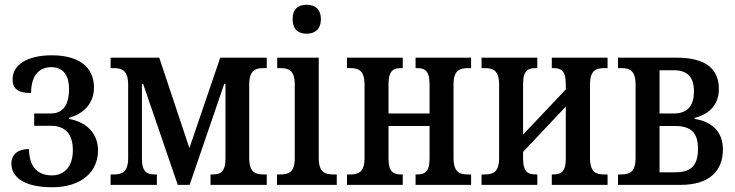

<svg xmlns="http://www.w3.org/2000/svg" viewBox="-20 -779 3097 809"><path d="M200 10C324 10 393 -56 393 -145C393 -215 347 -264 271 -278V-283C333 -299 376 -345 376 -410C376 -498 311 -546 198 -546C92 -546 33 -504 33 -445C33 -406 54 -387 111 -387C111 -453 139 -496 196 -496C252 -496 271 -454 271 -404C271 -346 252 -301 194 -301H124V-249H194C257 -249 287 -212 287 -146C287 -76 250 -40 199 -40C129 -40 103 -87 102 -151C56 -151 28 -129 28 -89C28 -40 71 10 200 10Z M446 0H641V-44H634C602 -44 578 -51 578 -111V-426H583L729 0H779L925 -426H930V-111C930 -51 906 -44 874 -44H867V0H1104V-44H1091C1057 -44 1030 -52 1030 -114V-422C1030 -484 1057 -492 1091 -492H1104V-536H908L778 -155L651 -536H446V-492H459C493 -492 520 -483 520 -422V-114C520 -52 493 -44 459 -44H446Z M1272 -637C1305 -637 1332 -654 1332 -698C1332 -743 1305 -759 1272 -759C1238 -759 1213 -743 1213 -698C1213 -654 1238 -637 1272 -637ZM1147 0H1399V-44H1385C1350 -44 1323 -52 1323 -114V-536H1148V-492H1161C1195 -492 1222 -484 1222 -423V-113C1222 -52 1195 -44 1161 -44H1147Z M1442 0H1677V-44H1671C1641 -44 1617 -51 1617 -111V-248H1790V-111C1790 -51 1767 -44 1736 -44H1731V0H1965V-44H1952C1918 -44 1891 -52 1891 -113V-423C1891 -484 1918 -492 1952 -492H1965V-536H1731V-492H1736C1767 -492 1790 -485 1790 -425V-301H1617V-425C1617 -485 1641 -492 1671 -492H1677V-536H1442V-492H1455C1489 -492 1516 -484 1516 -423V-113C1516 -52 1489 -44 1455 -44H1442Z M2009 0H2244V-44H2238C2208 -44 2184 -51 2184 -111V-139L2364 -330V-111C2364 -51 2341 -44 2310 -44H2305V0H2540V-44H2527C2493 -44 2466 -52 2466 -113V-423C2466 -484 2493 -492 2527 -492H2540V-536H2305V-492H2310C2341 -492 2364 -485 2364 -425V-402L2184 -212V-425C2184 -485 2207 -492 2238 -492H2244V-536H2009V-492H2022C2056 -492 2083 -484 2083 -423V-113C2083 -52 2056 -44 2022 -44H2009Z M2584 0H2848C2968 0 3026 -58 3026 -149C3026 -228 2975 -268 2906 -278V-282C2956 -294 3009 -328 3009 -404C3009 -490 2952 -536 2831 -536H2584V-492H2597C2631 -492 2658 -484 2658 -423V-113C2658 -52 2631 -44 2597 -44H2584ZM2759 -301V-483H2820C2880 -483 2904 -450 2904 -394C2904 -337 2880 -301 2820 -301ZM2759 -53V-248H2825C2887 -248 2921 -224 2921 -153C2921 -81 2892 -53 2825 -53Z"/></svg>

Font: Noto Serif Condensed Medium
Style: Regular
Weight: 500
Width: 3
Designer: Monotype Design Team
Foundry: Monotype Imaging Inc.
Version: Version 2.015